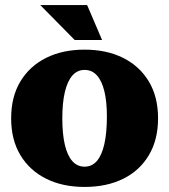

<svg xmlns="http://www.w3.org/2000/svg" viewBox="-20 -726 668 758"><path d="M314 12Q227 12 162 -20.5Q97 -53 60.5 -113.5Q24 -174 24 -259Q24 -344 60.5 -404.5Q97 -465 162 -497.5Q227 -530 314 -530Q401 -530 466 -497.5Q531 -465 567.5 -404.5Q604 -344 604 -259Q604 -174 567.5 -113Q531 -52 466 -20Q401 12 314 12ZM314 -68Q343 -68 362.5 -90.5Q382 -113 392 -157.5Q402 -202 402 -266Q402 -325 392 -366Q382 -407 362.5 -428.5Q343 -450 314 -450Q285 -450 265.5 -427.5Q246 -405 236 -362.5Q226 -320 226 -259Q226 -197 236 -154.5Q246 -112 265.5 -90Q285 -68 314 -68ZM275 -568 139 -706H324L383 -568Z"/></svg>

Font: Montagu Slab 144pt
Style: Bold
Weight: 700
Designer: Florian Karsten
Foundry: Florian Karsten
Version: Version 1.000